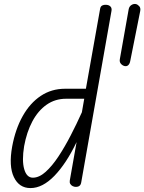

<svg xmlns="http://www.w3.org/2000/svg" viewBox="-20 -953 736 979"><path d="M135.5 6Q77.5 6 50.8 -49.8Q24 -105.5 42 -205.5Q58.5 -295 95.8 -361.2Q133 -427.5 187.8 -464Q242.5 -500.5 312 -500.5H418L490.5 -908Q492.5 -920.5 501.2 -925Q510 -929.5 521 -928.5Q535 -928 543 -920Q551 -912 548.5 -897.5L394.5 -25Q392.5 -11 385.2 -5.5Q378 0 367.5 0Q358.5 0 350.5 -4Q342.5 -8 338.2 -15.5Q334 -23 336 -33.5L370.5 -228.5Q318 -119 257.5 -56.5Q197 6 135.5 6ZM147.5 -47Q179.5 -47 212.5 -76.5Q245.5 -106 277.8 -154.8Q310 -203.5 340.5 -262.5Q371 -321.5 397.5 -380.5L409.5 -449.5H317Q261 -449.5 217.5 -419Q174 -388.5 145 -334Q116 -279.5 103 -207.5Q91 -134 103.5 -90.5Q116 -47 147.5 -47ZM616 -616Q604.5 -618.5 596.5 -627.8Q588.5 -637 591 -651L636 -905Q638.5 -920 650.2 -927.5Q662 -935 674.5 -932Q681 -930.5 689.5 -921.8Q698 -913 695 -897L644 -641.5Q641.5 -628 634.2 -621Q627 -614 616 -616Z"/></svg>

Font: Edu AU VIC WA NT Pre
Style: Regular
Weight: 400
Designer: Tina and Corey Anderson, Eben Sorkin, Mirko Velimirovic
Foundry: Google for Education
Version: Version 1.001